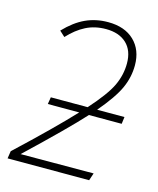

<svg xmlns="http://www.w3.org/2000/svg" viewBox="-104 -747 675 821"><g transform="rotate(15 233.5 -337.0)"><path d="M57 -32 380 -33 369 0H8L13 -33Q167 -177 253 -269H114L119 -300H282Q351 -377 373.5 -425Q396 -473 396 -524Q396 -581 363 -612Q330 -643 272 -643Q223 -643 183.5 -623Q144 -603 108 -564L84 -586Q128 -632 173.5 -653Q219 -674 273 -674Q347 -674 389 -633.5Q431 -593 431 -525Q431 -472 408.5 -422.5Q386 -373 324 -300H445L441 -269H296Q226 -192 57 -32Z"/></g></svg>

Font: FiraGO UltraLight
Style: Italic
Weight: 200
Italic angle: -8°
Designer: bBox Type GmbH
Foundry: bBox Type GmbH
Version: Version 1.001